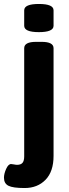

<svg xmlns="http://www.w3.org/2000/svg" viewBox="-52 -736 348 968"><path d="M-32 160Q-32 140 -21 115.5Q-10 91 4 91Q9 91 18.5 93Q28 95 34 95Q53 95 61.5 85Q70 75 70 52V-493Q70 -525 130 -525H158Q218 -525 218 -493V50Q218 129 177.5 170.5Q137 212 72 212Q13 212 -9.5 200.5Q-32 189 -32 160ZM70 -606V-684Q70 -716 144 -716Q218 -716 218 -684V-606Q218 -574 144 -574Q70 -574 70 -606Z"/></svg>

Font: Asap-Bold
Style: Bold
Weight: 700
Designer: Pablo Cosgaya
Foundry: Omnibus-Type
Version: Version 2.000; ttfautohint (v1.8)